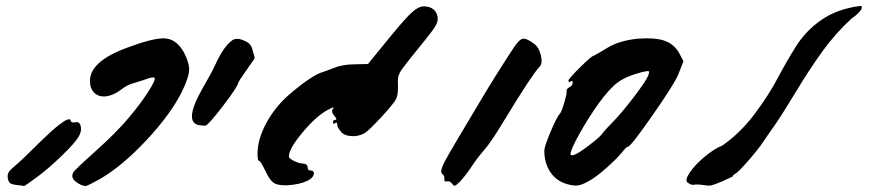

<svg xmlns="http://www.w3.org/2000/svg" viewBox="-20 -860 2880 636"><path d="M522 -733Q564 -733 590 -685Q608 -649 606.5 -626Q605 -603 583 -557Q545 -481 465 -395.5Q385 -310 311 -267Q275 -247 266 -244.5Q257 -242 240 -252Q211 -269 223 -289Q226 -296 295 -358Q366 -421 409 -473Q443 -513 470 -554.5Q497 -596 492 -602Q487 -607 459 -596Q448 -592 417 -583Q401 -578 381 -563Q356 -544 332 -541Q308 -538 293 -552Q278 -566 278 -592Q278 -657 401 -702Q484 -733 522 -733ZM209 -465Q213 -465 214 -461Q216 -452 230 -455Q244 -458 247.5 -441.5Q251 -425 241 -408Q229 -387 185 -344.5Q141 -302 106 -276Q62 -244 61 -244H58Q54 -245 47.5 -246Q41 -247 35 -247Q20 -249 14 -253Q8 -257 6 -269Q4 -281 8.5 -289Q13 -297 30 -311Q50 -327 116 -393Q190 -465 209 -465Z M643 -445Q584 -451 653 -571Q681 -619 692 -643Q719 -703 746 -724Q761 -737 785 -727Q800 -721 806.5 -714.5Q813 -708 817 -693Q825 -668 823 -666L819 -660Q815 -655 808.5 -645Q802 -635 796 -627Q771 -592 769 -585Q766 -571 719 -509.5Q672 -448 661 -444Q659 -443 643 -445Z M893 -251Q875 -258 858 -296Q842 -329 837 -328Q836 -326 835 -330Q833 -337 833 -350Q833 -399 863 -454Q893 -509 943 -551Q1015 -612 1051 -622Q1058 -624 1086 -635Q1116 -647 1156 -647L1199 -648L1247 -707Q1314 -790 1339.5 -814.5Q1365 -839 1384 -839Q1405 -839 1417.5 -827.5Q1430 -816 1430 -797Q1430 -784 1416.5 -764.5Q1403 -745 1337 -664Q1311 -632 1304 -618.5Q1297 -605 1298 -587Q1300 -549 1292.5 -533Q1285 -517 1242 -471Q1204 -430 1190 -420.5Q1176 -411 1155 -409Q1123 -408 1110 -423Q1097 -438 1097 -448Q1097 -457 1090 -452Q1083 -447 1083 -455Q1083 -463 1091 -463Q1099 -463 1087 -477Q1075 -491 1084 -501Q1087 -504 1084 -504Q1080 -504 1064 -495Q1026 -474 981.5 -420.5Q937 -367 937 -342Q937 -335 954.5 -326.5Q972 -318 986 -318Q991 -318 995 -314.5Q999 -311 999 -306Q999 -295 1010 -295Q1017 -295 1019 -290Q1021 -285 1018 -278.5Q1015 -272 1008 -267Q988 -253 950.5 -248Q913 -243 893 -251Z M1478 -251Q1470 -262 1460 -259Q1456 -258 1453.5 -260Q1451 -262 1452 -266Q1454 -277 1444 -285Q1436 -292 1453.5 -325.5Q1471 -359 1572 -527Q1620 -608 1681 -701Q1699 -729 1711.5 -731.5Q1724 -734 1749 -715Q1765 -704 1771.5 -677Q1778 -650 1768 -640Q1741 -611 1650 -461Q1608 -391 1587 -367Q1561 -337 1542 -308Q1520 -275 1502 -257Q1491 -246 1487 -245Q1483 -244 1478 -251Z M1933 -380Q1967 -406 1974 -416Q1984 -430 2012 -458Q2042 -489 2081 -540.5Q2120 -592 2127 -609Q2132 -622 2129 -624Q2126 -626 2106 -621Q2055 -608 2027 -587.5Q1999 -567 1962 -516Q1928 -468 1899 -416Q1870 -364 1870 -350Q1872 -333 1933 -380ZM1859 -250Q1823 -260 1803 -290Q1783 -320 1783 -361Q1783 -374 1804 -424Q1825 -474 1835 -484Q1840 -489 1849 -519.5Q1858 -550 1857 -557Q1855 -565 1866 -571Q1877 -576 1877 -587Q1877 -595 1870 -590Q1863 -585 1863 -593Q1863 -599 1901.5 -637Q1940 -675 1946 -675Q1948 -675 1991 -701Q2031 -726 2095 -732Q2150 -736 2181.5 -725Q2213 -714 2230 -684L2244 -657L2227 -614Q2216 -585 2142.5 -479.5Q2069 -374 2060 -374Q2055 -374 2041 -356Q2022 -333 1988 -303Q1954 -273 1930 -260Q1907 -247 1893.5 -245.5Q1880 -244 1859 -250Z M2311 -247Q2290 -250 2278 -248Q2269 -246 2257 -256Q2248 -264 2265.5 -289.5Q2283 -315 2315 -341.5Q2347 -368 2373 -378Q2434 -421 2480.5 -483.5Q2527 -546 2556 -601Q2585 -656 2617.5 -707.5Q2650 -759 2701.5 -794.5Q2753 -830 2827 -840Q2836 -841 2835 -835Q2833 -821 2799 -797Q2747 -749 2704 -689.5Q2661 -630 2614 -552Q2567 -474 2542 -439Q2537 -432 2525 -415Q2513 -398 2510 -393Q2494 -368 2459 -328Q2424 -288 2415 -284Q2405 -279 2409 -278Q2411 -277 2400 -272Q2390 -267 2374 -260Q2346 -248 2336.5 -246Q2327 -244 2311 -247Z"/></svg>

Font: Lilach
Style: Regular
Weight: 400
Version: Version 1.0